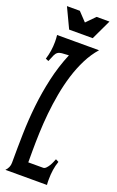

<svg xmlns="http://www.w3.org/2000/svg" viewBox="-160 -869 554 909"><g transform="rotate(20 117.0 -414.0)"><path d="M223.1 -683.6Q193.8 -650.4 172.6 -608.2Q151.4 -565.9 136.7 -518.6Q122.1 -471.2 112.8 -420.2Q103.5 -369.1 98.4 -318.4Q93.3 -267.6 91.6 -219Q89.8 -170.4 89.8 -127.9V-70.3H164.6Q171.9 -70.3 178.7 -77.1Q185.5 -84 191.4 -93.5Q197.3 -103 201.4 -113Q205.6 -123 208 -128.9L223.1 -121.1Q215.3 -99.1 211.9 -75.7Q208.5 -52.2 208.5 -28.8Q208.5 -21.5 208.5 -14.2Q208.5 -6.8 209.5 0H0Q18.1 -18.1 18.1 -42Q18.1 -115.2 19.8 -187.7Q21.5 -260.3 29.3 -331.5Q37.1 -402.8 53 -473.1Q68.8 -543.5 97.2 -612.3Q74.7 -611.3 62.3 -610.1Q49.8 -608.9 42 -603.5Q34.2 -598.1 28.8 -586.4Q23.4 -574.7 15.1 -553.7L0 -560.1Q6.8 -581.5 10.3 -604Q13.7 -626.5 13.7 -649.9Q13.7 -658.2 13.2 -666.7Q12.7 -675.3 11.7 -683.6ZM175.3 -727.1H56.6L8.8 -828.1H73.7L115.2 -784.2L158.2 -828.1H223.1Z"/></g></svg>

Font: XAYAX
Style: Regular
Weight: 400
Designer: Peter Wiegel
Foundry: Peter Wiegel
Version: Version 1.000 2009 initial release